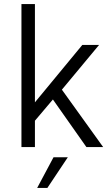

<svg xmlns="http://www.w3.org/2000/svg" viewBox="-20 -720 550 940"><path d="M239 -233 151 -129V0H85V-700H151V-219L383 -500H465L283 -281L485 0H403ZM242 50H312L212 200H162Z"/></svg>

Font: PT Root UI Web
Style: Regular
Weight: 400
Designer: Vitaly Kuzmin
Foundry: ParaType Ltd.
Version: Version 1.000W